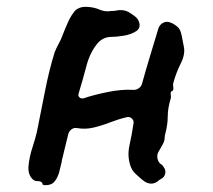

<svg xmlns="http://www.w3.org/2000/svg" viewBox="-20 -544 623 562"><path d="M518 -408Q523 -386 509 -358Q495 -330 487 -300Q486 -296 487 -291Q488 -286 487 -281Q486 -278 483.5 -277.5Q481 -277 480 -274Q479 -271 480 -265.5Q481 -260 480 -257Q471 -227 471 -203.5Q471 -180 464 -153Q463 -150 462.5 -147Q462 -144 462 -141Q462 -131 455.5 -120Q449 -109 443 -98Q439 -90 441 -80Q443 -70 450 -64Q453 -63 455.5 -60Q458 -57 459 -55Q466 -46 463.5 -35.5Q461 -25 451 -20Q447 -18 445 -16Q427 0 406 -11Q398 -16 391.5 -22Q385 -28 377 -35Q367 -44 362 -58Q352 -87 359 -118.5Q366 -150 371 -184Q372 -192 365.5 -197.5Q359 -203 351 -201Q326 -195 301.5 -185.5Q277 -176 253.5 -170.5Q230 -165 206 -169Q197 -171 189.5 -165.5Q182 -160 180 -152Q174 -129 168 -103Q162 -77 161 -75V-72Q158 -58 153.5 -41Q149 -24 139.5 -12.5Q130 -1 109 -2Q104 -3 104.5 -5.5Q105 -8 100 -12Q96 -14 88.5 -14Q81 -14 76 -19Q61 -33 63.5 -59Q66 -85 75 -112.5Q84 -140 88 -158Q100 -217 112 -278.5Q124 -340 140 -391Q145 -404 151.5 -415.5Q158 -427 162 -438Q170 -459 179 -479Q188 -499 200 -513Q213 -525 234 -524Q255 -523 271 -516Q285 -510 299 -511Q304 -512 309.5 -512Q315 -512 320 -513Q343 -518 361 -506Q364 -504 367.5 -501.5Q371 -499 374 -497Q385 -489 388 -476Q391 -461 379 -453Q364 -443 342 -439.5Q320 -436 306 -436Q284 -436 268 -420Q244 -393 233 -351Q222 -309 210 -270Q208 -263 212.5 -259Q217 -255 224 -256Q253 -266 294.5 -274.5Q336 -283 369 -281Q378 -280 386 -285.5Q394 -291 396 -300Q407 -340 420 -382.5Q433 -425 444 -462Q448 -472 457 -477Q466 -482 476 -479Q489 -475 500 -465Q508 -459 512 -439Q516 -419 518 -408Z"/></svg>

Font: Slackside One
Style: Regular
Weight: 400
Version: Version 1.000